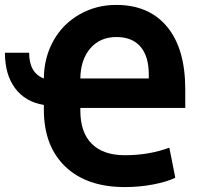

<svg xmlns="http://www.w3.org/2000/svg" viewBox="-33 -740 810 771"><path d="M468.3 11.2Q314.9 11.2 229 -71.3Q143.1 -153.8 143.1 -299.8V-318.4Q68.4 -331.1 27.6 -385.7Q-13.2 -440.4 -13.2 -528.3H84Q84 -447.3 143.1 -424.8Q143.6 -507.8 181.2 -575.7Q218.8 -643.6 286.4 -682.1Q354 -720.7 434.6 -720.2Q565.4 -720.2 638.2 -632.3Q710.9 -544.4 710.9 -381.8V-306.6H289.6V-296.4Q289.6 -208 335.7 -162.4Q381.8 -116.7 468.3 -116.7Q565.4 -116.7 647 -147L670.9 -26.4Q637.7 -9.8 582.3 0.7Q526.9 11.2 468.3 11.2ZM434.6 -591.3Q368.7 -591.3 329.6 -545.7Q290.5 -500 289.6 -424.8H564.5V-439.9Q564.5 -513.7 531.2 -552.5Q498 -591.3 434.6 -591.3Z"/></svg>

Font: SteelSelectRoboto
Style: Roboto-Bold
Weight: 700
Designer: Google
Version: Version 2.137; 2017